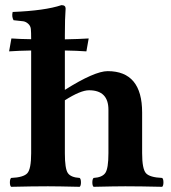

<svg xmlns="http://www.w3.org/2000/svg" viewBox="-20 -718 659 740"><path d="M527.8 -127.9Q527.8 -66.9 542.5 -50.5Q557.1 -34.2 605 -32.2Q609.9 -28.3 609.9 -15.1Q609.9 -2 605 2Q519 0 462.9 0Q424.8 0 340.8 2Q335.9 -2 335.9 -14.9Q335.9 -27.8 340.8 -32.2Q374 -34.2 386 -51.5Q397.9 -68.8 397.9 -127.9V-294.9Q397.9 -370.1 323.2 -370.1Q290.5 -370.1 230 -331.5V-127Q230 -67.9 241.5 -51Q252.9 -34.2 287.1 -32.2Q292 -28.3 292 -15.1Q292 -2 287.1 2Q201.2 0 165 0Q106.9 0 22.9 2Q18.1 -2 18.1 -14.9Q18.1 -27.8 22.9 -32.2Q70.8 -34.2 85.4 -50.5Q100.1 -66.9 100.1 -127V-523.4Q50.3 -522.5 15.1 -520L23.9 -569.8Q57.1 -567.4 100.1 -566.9Q100.1 -594.2 98.9 -606.2Q97.7 -618.2 88.9 -626.2Q80.1 -634.3 69.6 -636Q59.1 -637.7 32.2 -640.1Q24.4 -654.3 28.8 -671.9Q152.8 -676.8 216.8 -698.2Q232.9 -698.2 232.9 -685.1Q230 -647.9 230 -583V-566.4Q284.7 -567.4 321.8 -569.8L313 -520Q293.9 -521.5 273.2 -522.2Q252.4 -522.9 230 -523.4V-371.6Q344.7 -443.8 395 -443.8Q527.8 -443.8 527.8 -284.2Z"/></svg>

Font: Linux Libertine
Style: Bold
Weight: 700
Designer: Philipp H. Poll
Foundry: Philipp H. Poll
Version: Version 5.0.3